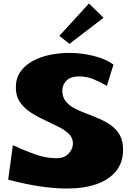

<svg xmlns="http://www.w3.org/2000/svg" viewBox="-20 -1072 754 1103"><path d="M365 11Q288 11 202 -2.5Q116 -16 27 -40L54 -238Q118 -208 181 -185.5Q244 -163 304 -163Q350 -163 374.5 -190Q399 -217 399 -247Q399 -280 375.5 -303Q352 -326 314.5 -344.5Q277 -363 235 -382.5Q193 -402 155.5 -426.5Q118 -451 94.5 -485.5Q71 -520 71 -570Q71 -622 97 -659.5Q123 -697 167 -721Q211 -745 265.5 -756.5Q320 -768 378 -768Q451 -768 519.5 -750.5Q588 -733 632 -701L594 -579Q552 -603 514.5 -618Q477 -633 433 -633Q388 -633 364 -611Q340 -589 338 -555Q337 -518 355 -493.5Q373 -469 404 -452Q435 -435 472.5 -421Q510 -407 547.5 -391Q585 -375 617 -352.5Q649 -330 668 -296Q687 -262 687 -212Q687 -138 646.5 -88.5Q606 -39 534 -14Q462 11 365 11ZM379 -820 321 -866 491 -1052 575 -970Z"/></svg>

Font: Marhey ExtraBold
Style: Regular
Weight: 800
Designer: Nur Syamsi & Bustanul Arifin
Foundry: Namelatype
Version: Version 1.000; ttfautohint (v1.8.4.7-5d5b)